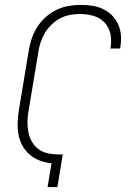

<svg xmlns="http://www.w3.org/2000/svg" viewBox="-20 -763 540 783"><path d="M174 0 190 -97Q164 -100 141.5 -108.5Q119 -117 101 -132.5Q83 -148 71.5 -169Q60 -190 55.5 -214Q51 -238 52 -263.5Q53 -289 57 -314L97 -555Q101 -580 109 -604.5Q117 -629 131 -651.5Q145 -674 165.5 -692.5Q186 -711 209.5 -722.5Q233 -734 258.5 -738.5Q284 -743 309 -743Q333 -743 356.5 -739.5Q380 -736 400.5 -726Q421 -716 437 -700Q453 -684 462 -663.5Q471 -643 473 -619.5Q475 -596 471 -572L470 -565H430L431 -570Q436 -599 430 -626Q424 -653 405.5 -672Q387 -691 360.5 -698.5Q334 -706 306 -706Q286 -706 265 -702Q244 -698 225 -688Q206 -678 190 -662.5Q174 -647 163 -628.5Q152 -610 145.5 -590Q139 -570 136 -549L96 -308Q92 -286 92 -263.5Q92 -241 96.5 -220.5Q101 -200 112 -182Q123 -164 140 -152.5Q157 -141 179 -137Q201 -133 224 -133H236L214 0Z"/></svg>

Font: Iosevka Term Curly Extralight
Style: Italic
Weight: 200
Italic angle: -9°
Designer: Belleve Invis
Foundry: Belleve Invis
Version: Version 32.3.0